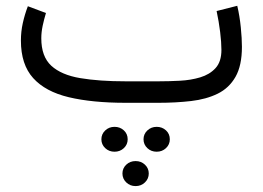

<svg xmlns="http://www.w3.org/2000/svg" viewBox="-20 -355 907 663"><path d="M566.4 126Q566.4 144 553.2 156.5Q540 168.9 521 168.9Q502 168.9 488.8 156.5Q475.6 144 475.6 126Q475.6 107.9 488.8 95.5Q502 83 521 83Q540 83 553.2 95.2Q566.4 107.4 566.4 126ZM420.9 126Q420.9 144 407.7 156.5Q394.5 168.9 375.5 168.9Q356.4 168.9 343.3 156.5Q330.1 144 330.1 126Q330.1 107.9 343.3 95.5Q356.4 83 375.5 83Q394.5 83 407.7 95.2Q420.9 107.4 420.9 126ZM493.7 244.1Q493.7 262.2 480.5 274.9Q467.3 287.6 448.2 287.6Q429.2 287.6 416 274.9Q402.8 262.2 402.8 244.1Q402.8 226.1 416 213.6Q429.2 201.2 448.2 201.2Q467.3 201.2 480.5 213.6Q493.7 226.1 493.7 244.1ZM527.3 0H414.1Q298.3 0 217.5 -19.3Q136.7 -38.6 94.5 -85.4Q52.2 -132.3 52.2 -214.8Q52.2 -246.1 58.8 -275.6Q65.4 -305.2 76.2 -333.5L138.7 -310.1Q132.3 -289.1 127.4 -266.4Q122.6 -243.7 122.6 -222.7Q122.6 -159.7 157.2 -127.9Q191.9 -96.2 257.3 -85.2Q322.8 -74.2 414.1 -74.2H527.8Q563 -74.2 600.8 -76.2Q638.7 -78.1 671.4 -87.9Q704.1 -97.7 724.4 -119.9Q744.6 -142.1 744.6 -182.6Q744.6 -208.5 740.2 -244.4Q735.8 -280.3 728 -316.9L799.3 -335Q807.6 -299.8 811.5 -260.7Q815.4 -221.7 815.4 -193.4Q815.4 -128.4 793.2 -89.6Q771 -50.8 731.7 -31.5Q692.4 -12.2 639.9 -6.1Q587.4 0 527.3 0Z"/></svg>

Font: Vazirmatn RD UI Light
Style: Regular
Weight: 300
Designer: Saber Rastikerdar
Foundry: Saber Rastikerdar
Version: Version 33.003